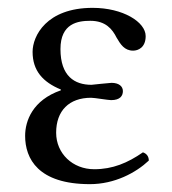

<svg xmlns="http://www.w3.org/2000/svg" viewBox="-20 -459 437 489"><path d="M123 -121C123 -177 156 -210 212 -210C221 -210 255 -204 263 -204C286 -204 293 -215 293 -227C293 -239 283 -248 264 -248C259 -248 214 -243 213 -243C170 -243 134 -265 134 -334C134 -400 179 -406 210 -406C249 -406 266 -385 277 -363C287 -346 297 -330 319 -330C332 -330 351 -338 351 -367C351 -403 293 -439 216 -439C98 -439 63 -367 63 -327C63 -279 89 -250 135 -231V-229C63 -204 44 -151 44 -113C44 -55 77 10 209 10C272 10 326 -19 359 -50C359 -61 353 -68 344 -71C305 -44 267 -28 220 -28C165 -28 123 -68 123 -121Z"/></svg>

Font: Libertinus Math
Style: Regular
Weight: 400
Designer: Philipp H. Poll, Khaled Hosny
Foundry: Caleb Maclennan
Version: Version 7.050;RELEASE